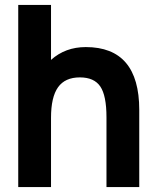

<svg xmlns="http://www.w3.org/2000/svg" viewBox="-20 -759 637 779"><path d="M54 0V-739H187V-516Q245 -568 328 -568Q545 -568 545 -313V0H412V-283Q412 -371 387 -408Q362 -445 304 -445Q244 -445 215.5 -405Q187 -365 187 -281V0Z"/></svg>

Font: Involve
Style: Bold
Weight: 700
Designer: Stefan Peev
Foundry: Context Ltd.
Version: Version 1.001